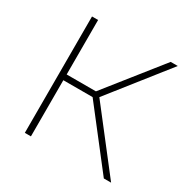

<svg xmlns="http://www.w3.org/2000/svg" viewBox="-155 -835 975 983"><g transform="rotate(30 332.5 -344.0)"><path d="M115 0V-688H151V-366H324L580 -688H622L354 -349L625 0H582L324 -332H151V0Z"/></g></svg>

Font: Saira Thin Thin
Style: Regular
Weight: 250
Version: Version 1.101